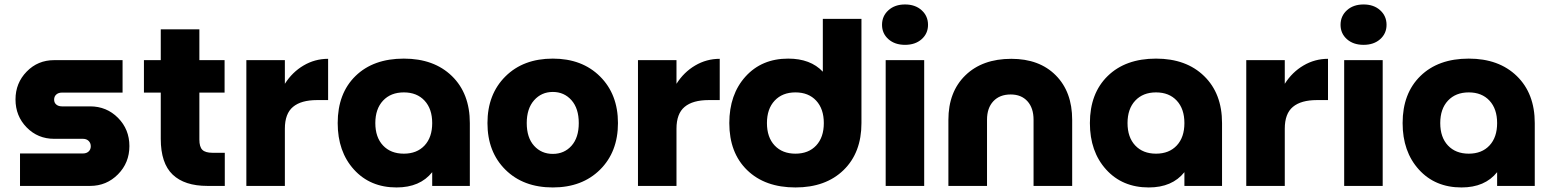

<svg xmlns="http://www.w3.org/2000/svg" viewBox="-20 -825 6879 852"><path d="M68.8 0V-144H348.1Q363.8 -144 373.3 -152.8Q382.8 -161.6 382.8 -175.8Q382.8 -190.4 373.3 -199.7Q363.8 -209 348.1 -209H220.2Q147.9 -209 98.4 -259.5Q48.8 -310.1 48.8 -383.8Q48.8 -456.5 98.4 -507.3Q147.9 -558.1 220.2 -558.1H523.9V-414.1H254.9Q239.3 -414.1 229.7 -405.5Q220.2 -397 220.2 -382.8Q220.2 -369.1 229.7 -361.1Q239.3 -353 254.9 -353H379.9Q453.1 -353 503.7 -302Q554.2 -251 554.2 -176.8Q554.2 -102.5 503.4 -51.3Q452.6 0 379.9 0Z M977.5 0H900.4Q798.8 0 746.1 -50.3Q693.4 -100.6 693.4 -209V-414.1H618.7V-558.1H693.4V-694.8H864.7V-558.1H976.6V-414.1H864.7V-206.1Q864.7 -173.3 877.9 -160.2Q891.1 -147 923.3 -147H977.5Z M1073.2 0V-558.1H1244.1V-453.1Q1276.9 -504.9 1327.1 -534.4Q1377.4 -564 1436 -564V-380.9H1387.2Q1316.4 -380.9 1280.3 -350.8Q1244.1 -320.8 1244.1 -253.9V0Z M1739.7 6.8Q1622.6 6.8 1550.5 -72.8Q1478.5 -152.3 1478.5 -278.8Q1478.5 -410.6 1557.6 -487.8Q1636.7 -564.9 1772 -564.9Q1905.8 -564.9 1985.4 -487.5Q2064.9 -410.2 2064.9 -278.8V0H1897.9V-61Q1843.8 6.8 1739.7 6.8ZM1679.7 -378.4Q1645.5 -341.8 1645.5 -278.8Q1645.5 -215.8 1679.7 -179.4Q1713.9 -143.1 1772 -143.1Q1830.1 -143.1 1864 -179.4Q1897.9 -215.8 1897.9 -278.8Q1897.9 -341.8 1864 -378.4Q1830.1 -415 1772 -415Q1713.9 -415 1679.7 -378.4Z M2433.1 6.8Q2302.2 6.8 2222.7 -72Q2143.1 -150.9 2143.1 -278.8Q2143.1 -406.7 2222.7 -485.8Q2302.2 -564.9 2433.1 -564.9Q2563 -564.9 2642.6 -485.8Q2722.2 -406.7 2722.2 -278.8Q2722.2 -150.9 2642.6 -72Q2563 6.8 2433.1 6.8ZM2548.3 -278.8Q2548.3 -343.8 2515.9 -380.4Q2483.4 -417 2433.1 -417Q2382.8 -417 2350.1 -380.1Q2317.4 -343.3 2317.4 -278.8Q2317.4 -214.4 2349.9 -178.2Q2382.3 -142.1 2433.1 -142.1Q2483.9 -142.1 2516.1 -178.2Q2548.3 -214.4 2548.3 -278.8Z M2811 0V-558.1H2981.9V-453.1Q3014.6 -504.9 3064.9 -534.4Q3115.2 -564 3173.8 -564V-380.9H3125Q3054.2 -380.9 3018.1 -350.8Q2981.9 -320.8 2981.9 -253.9V0Z M3509.8 6.8Q3374.5 6.8 3295.4 -70.1Q3216.3 -147 3216.3 -278.8Q3216.3 -405.8 3288.3 -485.4Q3360.4 -564.9 3477.5 -564.9Q3576.7 -564.9 3631.3 -506.8V-741.2H3802.7V-278.8Q3802.7 -147.5 3723.4 -70.3Q3644 6.8 3509.8 6.8ZM3417.5 -378.4Q3383.3 -341.8 3383.3 -278.8Q3383.3 -215.8 3417.5 -179.4Q3451.7 -143.1 3509.8 -143.1Q3567.9 -143.1 3601.8 -179.4Q3635.7 -215.8 3635.7 -278.8Q3635.7 -341.8 3601.8 -378.4Q3567.9 -415 3509.8 -415Q3451.7 -415 3417.5 -378.4Z M3910.2 0V-558.1H4081.1V0ZM3894 -714.8Q3894 -753.9 3922.4 -779.5Q3950.7 -805.2 3996.1 -805.2Q4041.5 -805.2 4069.8 -779.5Q4098.1 -753.9 4098.1 -714.8Q4098.1 -676.3 4069.8 -651.1Q4041.5 -626 3996.1 -626Q3950.7 -626 3922.4 -651.1Q3894 -676.3 3894 -714.8Z M4188.5 -293Q4188.5 -417.5 4263.9 -490.7Q4339.4 -564 4467.8 -564Q4592.3 -564 4665 -490.7Q4737.8 -417.5 4737.8 -293V0H4566.4V-293.9Q4566.4 -345.7 4539.3 -375.7Q4512.2 -405.8 4464.8 -405.8Q4416 -405.8 4387.9 -375.7Q4359.9 -345.7 4359.9 -293.9V0H4188.5Z M5077.6 6.8Q4960.4 6.8 4888.4 -72.8Q4816.4 -152.3 4816.4 -278.8Q4816.4 -410.6 4895.5 -487.8Q4974.6 -564.9 5109.9 -564.9Q5243.7 -564.9 5323.2 -487.5Q5402.8 -410.2 5402.8 -278.8V0H5235.8V-61Q5181.6 6.8 5077.6 6.8ZM5017.6 -378.4Q4983.4 -341.8 4983.4 -278.8Q4983.4 -215.8 5017.6 -179.4Q5051.8 -143.1 5109.9 -143.1Q5168 -143.1 5201.9 -179.4Q5235.8 -215.8 5235.8 -278.8Q5235.8 -341.8 5201.9 -378.4Q5168 -415 5109.9 -415Q5051.8 -415 5017.6 -378.4Z M5510.3 0V-558.1H5681.2V-453.1Q5713.9 -504.9 5764.2 -534.4Q5814.5 -564 5873 -564V-380.9H5824.2Q5753.4 -380.9 5717.3 -350.8Q5681.2 -320.8 5681.2 -253.9V0Z M5944.8 0V-558.1H6115.7V0ZM5928.7 -714.8Q5928.7 -753.9 5957 -779.5Q5985.4 -805.2 6030.8 -805.2Q6076.2 -805.2 6104.5 -779.5Q6132.8 -753.9 6132.8 -714.8Q6132.8 -676.3 6104.5 -651.1Q6076.2 -626 6030.8 -626Q5985.4 -626 5957 -651.1Q5928.7 -676.3 5928.7 -714.8Z M6465.3 6.8Q6348.1 6.8 6276.1 -72.8Q6204.1 -152.3 6204.1 -278.8Q6204.1 -410.6 6283.2 -487.8Q6362.3 -564.9 6497.6 -564.9Q6631.3 -564.9 6710.9 -487.5Q6790.5 -410.2 6790.5 -278.8V0H6623.5V-61Q6569.3 6.8 6465.3 6.8ZM6405.3 -378.4Q6371.1 -341.8 6371.1 -278.8Q6371.1 -215.8 6405.3 -179.4Q6439.5 -143.1 6497.6 -143.1Q6555.7 -143.1 6589.6 -179.4Q6623.5 -215.8 6623.5 -278.8Q6623.5 -341.8 6589.6 -378.4Q6555.7 -415 6497.6 -415Q6439.5 -415 6405.3 -378.4Z"/></svg>

Font: Biathlonist
Style: Bold
Weight: 700
Designer: Go4gold
Foundry: Go4gold
Version: Version 3.010;FEAKit 1.0